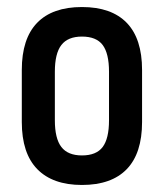

<svg xmlns="http://www.w3.org/2000/svg" viewBox="-20 -518 467 546"><path d="M213 8Q130 8 86 -37Q42 -82 42 -171V-319Q42 -408 85.5 -453Q129 -498 213 -498Q297 -498 340.5 -453Q384 -408 384 -319V-171Q384 -82 340.5 -37Q297 8 213 8ZM213 -76Q254 -76 272 -100Q290 -124 290 -176V-314Q290 -366 272 -390Q254 -414 213 -414Q173 -414 154.5 -390Q136 -366 136 -314V-176Q136 -124 154.5 -100Q173 -76 213 -76Z"/></svg>

Font: Sofia Sans Condensed SemiBold
Style: Regular
Weight: 600
Designer: Botio Nikoltchev, Ani Petrova
Foundry: lettersoup
Version: Version 4.101